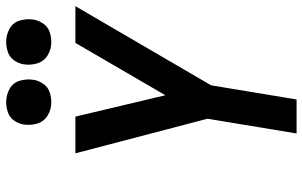

<svg xmlns="http://www.w3.org/2000/svg" viewBox="-204 -802 1005 638"><g transform="rotate(-90 299.0 -482.5)"><path d="M175 0H288L335 -284L598 -735H476L302 -436L231 -735H109L224 -296ZM479 -815Q495 -815 512 -820.5Q529 -826 539.5 -841Q550 -856 553 -872Q557 -896 550.5 -919Q544 -942 523.5 -953.5Q503 -965 479 -965Q463 -965 446 -959.5Q429 -954 418.5 -939.5Q408 -925 405 -908Q401 -884 408 -861.5Q415 -839 435 -827Q455 -815 479 -815ZM279 -815Q295 -815 312 -820.5Q329 -826 339.5 -841Q350 -856 353 -872Q357 -896 350.5 -919Q344 -942 323.5 -953.5Q303 -965 279 -965Q263 -965 246 -959.5Q229 -954 218.5 -939.5Q208 -925 205 -908Q201 -884 208 -861.5Q215 -839 235 -827Q255 -815 279 -815Z"/></g></svg>

Font: Iosevka Sparkle SmBdObl
Style: Regular
Weight: 600
Italic angle: -9°
Designer: Belleve Invis
Foundry: Belleve Invis
Version: Version 4.5.0; ttfautohint (v1.8.3)